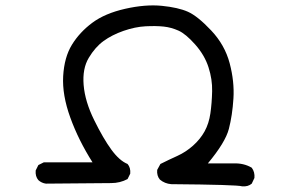

<svg xmlns="http://www.w3.org/2000/svg" viewBox="-20 -693 1040 696"><path d="M857.4 -17.6Q839.8 -23.4 600.6 -25.4Q577.1 -27.3 559.6 -42Q547.9 -55.7 549.8 -77.1L561.5 -98.6Q592.8 -114.3 623 -127.9Q653.3 -141.6 679.7 -165Q706.1 -188.5 721.7 -216.8Q737.3 -245.1 742.7 -282.2Q748 -319.3 749 -362.3Q750 -405.3 735.8 -449.2Q721.7 -493.2 687.5 -531.7Q653.3 -570.3 627 -582Q600.6 -593.8 573.2 -596.7Q545.9 -599.6 507.8 -597.7Q469.7 -595.7 427.7 -581.1Q385.7 -566.4 355.5 -544.4Q325.2 -522.5 301.8 -483.4Q278.3 -444.3 283.2 -384.8Q288.1 -325.2 321.3 -257.8Q354.5 -190.4 383.8 -150.4Q413.1 -110.4 442.4 -98.6Q454.1 -85 452.1 -63.5L442.4 -43.9Q415 -29.3 382.8 -29.3Q350.6 -29.3 146.5 -27.3Q130.9 -29.3 119.1 -40Q107.4 -53.7 109.4 -75.2L119.1 -94.7L138.7 -104.5H315.4Q264.6 -184.6 234.9 -266.6Q205.1 -348.6 209 -417Q212.9 -485.4 240.7 -530.8Q268.6 -576.2 314.5 -610.4Q360.4 -644.5 433.6 -661.1Q506.8 -677.7 566.4 -671.9Q626 -666 661.1 -650.4Q696.3 -634.8 745.6 -582.5Q794.9 -530.3 812.5 -463.9Q830.1 -397.5 826.2 -335.9Q822.3 -274.4 809.6 -225.6Q796.9 -176.8 733.4 -100.6H824.2Q863.3 -102.5 892.6 -85Q904.3 -69.3 902.3 -47.9L892.6 -27.3Q878.9 -15.6 857.4 -17.6Z"/></svg>

Font: JasonHandwriting2
Style: Regular
Weight: 400
Version: Version 1.05.10